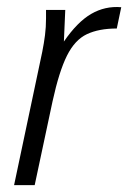

<svg xmlns="http://www.w3.org/2000/svg" viewBox="-20 -539 373 559"><path d="M21 0 103 -388Q108 -413 111 -436.5Q114 -460 114 -485V-510H170L166 -418Q205 -475 245.5 -498.5Q286 -522 333 -518L320 -456Q268 -456 233 -439.5Q198 -423 175 -377Q152 -331 133 -244L81 0Z"/></svg>

Font: Radio Canada Condensed Light
Style: Italic
Weight: 300
Width: 3
Italic angle: -12°
Designer: Charles Daoud, Etienne Aubert Bonn, Alexandre Saumier Demers, Jacques Le Bailly
Foundry: Radio-Canada
Version: Version 2.104; ttfautohint (v1.8.4.7-5d5b);gftools[0.9.28.de